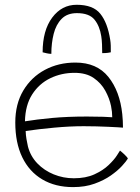

<svg xmlns="http://www.w3.org/2000/svg" viewBox="-20 -797 586 804"><path d="M515.5 -133Q509 -122 491 -102.2Q473 -82.5 444.2 -62.2Q415.5 -42 376 -27.8Q336.5 -13.5 286 -13.5Q211.5 -13.5 157 -45.8Q102.5 -78 73.2 -138.5Q44 -199 44 -284Q44 -361.5 77.5 -417.8Q111 -474 168 -504.5Q225 -535 296 -535Q385.5 -535 433.8 -475Q482 -415 492 -319Q493.5 -305.5 494.2 -291.2Q495 -277 495 -262.5Q489.5 -263 473.2 -264Q457 -265 433.8 -266Q410.5 -267 383.8 -267.8Q357 -268.5 330.5 -268.5Q273 -268.5 207.8 -262.5Q142.5 -256.5 87.5 -248.5Q88 -231 90.8 -214.8Q93.5 -198.5 97 -183.5Q107.5 -143 136.2 -113Q165 -83 205 -66.8Q245 -50.5 289 -50.5Q339.5 -50.5 375.5 -67Q411.5 -83.5 434.8 -105.8Q458 -128 469.5 -146Q481 -164 482.5 -166.5Q485.5 -164 490.5 -159.8Q495.5 -155.5 500.8 -150.5Q506 -145.5 510 -141Q514 -136.5 515.5 -133ZM84.5 -289Q133.5 -297 198 -303Q262.5 -309 344 -309Q385.5 -309 412.2 -308Q439 -307 450 -306Q450 -328.5 445 -353Q438.5 -385 421 -417Q403.5 -449 372.2 -470.5Q341 -492 292 -492Q237.5 -492 190.8 -469.5Q144 -447 115 -402Q86 -357 84.5 -289ZM158.5 -578Q158.5 -669.5 198.5 -723.2Q238.5 -777 301 -777Q370 -777 400.2 -739.2Q430.5 -701.5 441.5 -630.5Q443.5 -618.5 443.8 -605.5Q444 -592.5 444 -578Q437.5 -576.5 431.8 -575.8Q426 -575 420.5 -574.8Q415 -574.5 408 -574.5Q408 -593.5 407.2 -611.5Q406.5 -629.5 404 -645.5Q397.5 -688 375.5 -715Q353.5 -742 302 -742Q261.5 -742 238 -718Q214.5 -694 204.8 -655.2Q195 -616.5 195 -571.5Q186.5 -571.5 176 -573.8Q165.5 -576 158.5 -578Z"/></svg>

Font: Grandstander Thin Thin
Style: Regular
Weight: 250
Version: Version 1.200